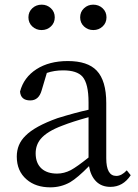

<svg xmlns="http://www.w3.org/2000/svg" viewBox="-20 -790 592 824"><path d="M196 14Q133 14 94 -20Q52 -56 52 -118Q52 -171 89 -207Q129 -248 227 -283Q305 -307 360 -319V-351Q360 -431 334 -461Q310 -488 251 -488Q213 -488 181 -477L159 -403Q147 -359 110 -359Q69 -359 66 -397Q82 -458 136.5 -493Q191 -528 271 -528Q356 -528 395 -487Q436 -444 436 -348V-111Q436 -35 479 -35Q502 -35 524 -59L541 -38Q508 12 454 12Q416 12 392.5 -11.5Q369 -35 362 -77Q313 -27 281 -8Q242 14 196 14ZM225 -45Q255 -45 284 -60Q310 -74 360 -114V-287Q291 -268 248 -251Q181 -226 154 -193Q133 -167 133 -132Q133 -89 159 -66Q183 -45 225 -45ZM159 -770Q182 -770 198.5 -754.5Q215 -739 215 -715.5Q215 -692 198.5 -676.5Q182 -661 158.5 -661Q135 -661 118.5 -676.5Q102 -692 102 -715.5Q102 -739 118.5 -754.5Q135 -770 159 -770ZM380 -770Q404 -770 420.5 -754.5Q437 -739 437 -715.5Q437 -692 420.5 -676.5Q404 -661 380.5 -661Q357 -661 340.5 -676.5Q324 -692 324 -715.5Q324 -739 340.5 -754.5Q357 -770 380 -770Z"/></svg>

Font: GenRyuMin TW R
Style: Regular
Weight: 400
Version: Version 1.501;PS 1;hotconv 16.6.51;makeotf.lib2.5.65220